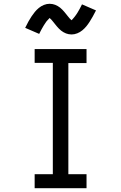

<svg xmlns="http://www.w3.org/2000/svg" viewBox="-20 -994 640 1014"><path d="M163 0V-74H259V-662H163V-735H437V-661H341V-74H437V0ZM358 -812Q350 -812 342.5 -813.5Q335 -815 328.5 -817.5Q322 -820 315 -824Q308 -828 302.5 -832.5Q297 -837 291 -843Q285 -849 280.5 -854.5Q276 -860 271.5 -865.5Q267 -871 261.5 -878Q256 -885 251.5 -890Q247 -895 242 -899Q240 -897 236 -892.5Q232 -888 230 -886Q228 -884 225.5 -881Q223 -878 221 -874.5Q219 -871 216 -867Q213 -863 210.5 -858.5Q208 -854 205 -849Q202 -844 199 -838.5Q196 -833 193 -827Q190 -821 187 -815L113 -847Q122 -866 130.5 -881Q139 -896 147 -908Q155 -920 164 -931Q173 -942 185 -952Q197 -962 212 -968Q227 -974 242 -974Q250 -974 257.5 -972.5Q265 -971 271.5 -968.5Q278 -966 285 -962Q292 -958 297.5 -953.5Q303 -949 309 -943Q315 -937 319.5 -931.5Q324 -926 328.5 -920.5Q333 -915 338.5 -908Q344 -901 348.5 -896Q353 -891 358 -887Q360 -889 364 -893.5Q368 -898 370 -900.5Q372 -903 374.5 -906Q377 -909 379 -912Q381 -915 384 -919Q387 -923 389.5 -927.5Q392 -932 395 -937Q398 -942 401 -947.5Q404 -953 407 -959Q410 -965 413 -971L487 -939Q478 -921 469.5 -906Q461 -891 453 -878.5Q445 -866 436 -855Q427 -844 415 -834Q403 -824 388 -818Q373 -812 358 -812Z"/></svg>

Font: Zed Mono Extended
Style: Regular
Weight: 400
Width: 7
Monospace: yes
Designer: Belleve Invis
Foundry: Belleve Invis
Version: Version 1.0.0; ttfautohint (v1.8.4)